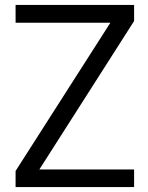

<svg xmlns="http://www.w3.org/2000/svg" viewBox="-20 -756 600 776"><path d="M43 0V-65L426 -664H43V-736H522V-671L139 -71H522V0Z"/></svg>

Font: Exo Thin
Style: Regular
Weight: 400
Version: Version 2.000